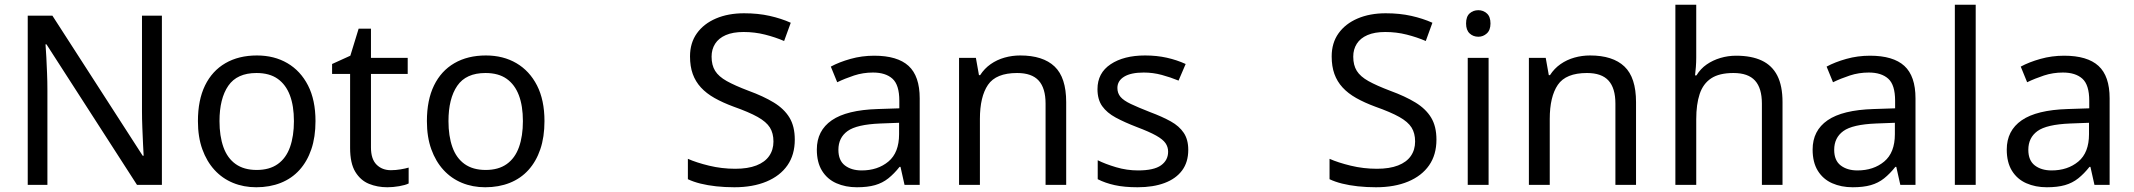

<svg xmlns="http://www.w3.org/2000/svg" viewBox="-20 -780 9001 810"><path d="M663 0H558L176 -593H172Q174 -570 175.5 -538.5Q177 -507 178.5 -471.5Q180 -436 180 -399V0H97V-714H201L582 -123H586Q585 -139 583.5 -171Q582 -203 580.5 -241Q579 -279 579 -311V-714H663Z M1311 -269Q1311 -202 1293.5 -150.5Q1276 -99 1243.5 -63Q1211 -27 1164.5 -8.5Q1118 10 1061 10Q1008 10 963 -8.5Q918 -27 885 -63Q852 -99 833.5 -150.5Q815 -202 815 -269Q815 -358 845 -419.5Q875 -481 931 -513.5Q987 -546 1064 -546Q1137 -546 1192.5 -513.5Q1248 -481 1279.5 -419.5Q1311 -358 1311 -269ZM906 -269Q906 -206 922.5 -159.5Q939 -113 974 -88Q1009 -63 1063 -63Q1117 -63 1152 -88Q1187 -113 1203.5 -159.5Q1220 -206 1220 -269Q1220 -333 1203 -378Q1186 -423 1151.5 -447.5Q1117 -472 1062 -472Q980 -472 943 -418Q906 -364 906 -269Z M1629 -62Q1649 -62 1670 -65.5Q1691 -69 1704 -73V-6Q1690 1 1664 5.5Q1638 10 1614 10Q1572 10 1536.5 -4.5Q1501 -19 1479 -55Q1457 -91 1457 -156V-468H1381V-510L1458 -545L1493 -659H1545V-536H1700V-468H1545V-158Q1545 -109 1568.5 -85.5Q1592 -62 1629 -62Z M2277 -269Q2277 -202 2259.5 -150.5Q2242 -99 2209.5 -63Q2177 -27 2130.5 -8.5Q2084 10 2027 10Q1974 10 1929 -8.5Q1884 -27 1851 -63Q1818 -99 1799.5 -150.5Q1781 -202 1781 -269Q1781 -358 1811 -419.5Q1841 -481 1897 -513.5Q1953 -546 2030 -546Q2103 -546 2158.5 -513.5Q2214 -481 2245.5 -419.5Q2277 -358 2277 -269ZM1872 -269Q1872 -206 1888.5 -159.5Q1905 -113 1940 -88Q1975 -63 2029 -63Q2083 -63 2118 -88Q2153 -113 2169.5 -159.5Q2186 -206 2186 -269Q2186 -333 2169 -378Q2152 -423 2117.5 -447.5Q2083 -472 2028 -472Q1946 -472 1909 -418Q1872 -364 1872 -269Z M3333 -191Q3333 -127 3302 -82.5Q3271 -38 3213.5 -14Q3156 10 3078 10Q3038 10 3001.5 6Q2965 2 2935 -5.5Q2905 -13 2882 -24V-110Q2918 -94 2971.5 -81Q3025 -68 3082 -68Q3135 -68 3171 -82Q3207 -96 3225 -122Q3243 -148 3243 -183Q3243 -218 3228 -242Q3213 -266 3176.5 -286.5Q3140 -307 3075 -330Q3029 -347 2994.5 -366.5Q2960 -386 2937 -411Q2914 -436 2902.5 -468Q2891 -500 2891 -542Q2891 -599 2920 -639.5Q2949 -680 3000.5 -702Q3052 -724 3119 -724Q3178 -724 3227 -713Q3276 -702 3316 -684L3288 -607Q3251 -623 3207.5 -634Q3164 -645 3117 -645Q3072 -645 3042 -632Q3012 -619 2997 -595.5Q2982 -572 2982 -541Q2982 -505 2997 -481Q3012 -457 3046 -438Q3080 -419 3138 -397Q3201 -374 3244.5 -347.5Q3288 -321 3310.5 -284Q3333 -247 3333 -191Z M3668 -545Q3766 -545 3813 -502Q3860 -459 3860 -365V0H3796L3779 -76H3775Q3752 -47 3727.5 -27.5Q3703 -8 3671.5 1Q3640 10 3595 10Q3547 10 3508.5 -7Q3470 -24 3448 -59.5Q3426 -95 3426 -149Q3426 -229 3489 -272.5Q3552 -316 3683 -320L3774 -323V-355Q3774 -422 3745 -448Q3716 -474 3663 -474Q3621 -474 3583 -461.5Q3545 -449 3512 -433L3485 -499Q3520 -518 3568 -531.5Q3616 -545 3668 -545ZM3694 -259Q3594 -255 3555.5 -227Q3517 -199 3517 -148Q3517 -103 3544.5 -82Q3572 -61 3615 -61Q3683 -61 3728 -98.5Q3773 -136 3773 -214V-262Z M4284 -546Q4380 -546 4429 -499.5Q4478 -453 4478 -349V0H4391V-343Q4391 -408 4362 -440Q4333 -472 4271 -472Q4182 -472 4148 -422Q4114 -372 4114 -278V0H4026V-536H4097L4110 -463H4115Q4133 -491 4159.5 -509.5Q4186 -528 4218 -537Q4250 -546 4284 -546Z M4993 -148Q4993 -96 4967 -61Q4941 -26 4893 -8Q4845 10 4779 10Q4723 10 4682.5 1Q4642 -8 4611 -24V-104Q4643 -88 4688.5 -74.5Q4734 -61 4781 -61Q4848 -61 4878 -82.5Q4908 -104 4908 -140Q4908 -160 4897 -176Q4886 -192 4857.5 -208Q4829 -224 4776 -244Q4724 -264 4687 -284Q4650 -304 4630 -332Q4610 -360 4610 -404Q4610 -472 4665.5 -509Q4721 -546 4811 -546Q4860 -546 4902.5 -536.5Q4945 -527 4982 -510L4952 -440Q4918 -454 4881 -464Q4844 -474 4805 -474Q4751 -474 4722.5 -456.5Q4694 -439 4694 -409Q4694 -387 4707 -371.5Q4720 -356 4750.5 -341.5Q4781 -327 4832 -307Q4883 -288 4919 -268Q4955 -248 4974 -219.5Q4993 -191 4993 -148Z M6040 -191Q6040 -127 6009 -82.5Q5978 -38 5920.5 -14Q5863 10 5785 10Q5745 10 5708.5 6Q5672 2 5642 -5.5Q5612 -13 5589 -24V-110Q5625 -94 5678.5 -81Q5732 -68 5789 -68Q5842 -68 5878 -82Q5914 -96 5932 -122Q5950 -148 5950 -183Q5950 -218 5935 -242Q5920 -266 5883.5 -286.5Q5847 -307 5782 -330Q5736 -347 5701.5 -366.5Q5667 -386 5644 -411Q5621 -436 5609.5 -468Q5598 -500 5598 -542Q5598 -599 5627 -639.5Q5656 -680 5707.5 -702Q5759 -724 5826 -724Q5885 -724 5934 -713Q5983 -702 6023 -684L5995 -607Q5958 -623 5914.5 -634Q5871 -645 5824 -645Q5779 -645 5749 -632Q5719 -619 5704 -595.5Q5689 -572 5689 -541Q5689 -505 5704 -481Q5719 -457 5753 -438Q5787 -419 5845 -397Q5908 -374 5951.5 -347.5Q5995 -321 6017.5 -284Q6040 -247 6040 -191Z M6260 -536V0H6172V-536ZM6217 -737Q6237 -737 6252.5 -723.5Q6268 -710 6268 -681Q6268 -653 6252.5 -639Q6237 -625 6217 -625Q6195 -625 6180 -639Q6165 -653 6165 -681Q6165 -710 6180 -723.5Q6195 -737 6217 -737Z M6688 -546Q6784 -546 6833 -499.5Q6882 -453 6882 -349V0H6795V-343Q6795 -408 6766 -440Q6737 -472 6675 -472Q6586 -472 6552 -422Q6518 -372 6518 -278V0H6430V-536H6501L6514 -463H6519Q6537 -491 6563.5 -509.5Q6590 -528 6622 -537Q6654 -546 6688 -546Z M7136 -537Q7136 -518 7134.5 -498Q7133 -478 7131 -462H7137Q7154 -490 7180 -508Q7206 -526 7238 -535.5Q7270 -545 7304 -545Q7369 -545 7412.5 -524.5Q7456 -504 7478 -461Q7500 -418 7500 -349V0H7413V-343Q7413 -408 7384 -440Q7355 -472 7293 -472Q7233 -472 7199 -449.5Q7165 -427 7150.5 -383.5Q7136 -340 7136 -277V0H7048V-760H7136Z M7869 -545Q7967 -545 8014 -502Q8061 -459 8061 -365V0H7997L7980 -76H7976Q7953 -47 7928.5 -27.5Q7904 -8 7872.5 1Q7841 10 7796 10Q7748 10 7709.5 -7Q7671 -24 7649 -59.5Q7627 -95 7627 -149Q7627 -229 7690 -272.5Q7753 -316 7884 -320L7975 -323V-355Q7975 -422 7946 -448Q7917 -474 7864 -474Q7822 -474 7784 -461.5Q7746 -449 7713 -433L7686 -499Q7721 -518 7769 -531.5Q7817 -545 7869 -545ZM7895 -259Q7795 -255 7756.5 -227Q7718 -199 7718 -148Q7718 -103 7745.5 -82Q7773 -61 7816 -61Q7884 -61 7929 -98.5Q7974 -136 7974 -214V-262Z M8315 0H8227V-760H8315Z M8688 -545Q8786 -545 8833 -502Q8880 -459 8880 -365V0H8816L8799 -76H8795Q8772 -47 8747.5 -27.5Q8723 -8 8691.5 1Q8660 10 8615 10Q8567 10 8528.5 -7Q8490 -24 8468 -59.5Q8446 -95 8446 -149Q8446 -229 8509 -272.5Q8572 -316 8703 -320L8794 -323V-355Q8794 -422 8765 -448Q8736 -474 8683 -474Q8641 -474 8603 -461.5Q8565 -449 8532 -433L8505 -499Q8540 -518 8588 -531.5Q8636 -545 8688 -545ZM8714 -259Q8614 -255 8575.5 -227Q8537 -199 8537 -148Q8537 -103 8564.5 -82Q8592 -61 8635 -61Q8703 -61 8748 -98.5Q8793 -136 8793 -214V-262Z"/></svg>

Font: Noto Sans Sinhala
Style: Regular
Weight: 400
Designer: Jelle Bosma - Monotype Design Team
Foundry: Monotype Imaging Inc.
Version: Version 2.006